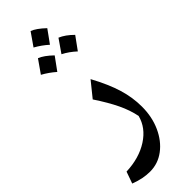

<svg xmlns="http://www.w3.org/2000/svg" viewBox="-322 -741 1037 1037"><g transform="rotate(-45 196.0 -223.0)"><path d="M331.1 -6.3Q331.1 72.3 302.2 135.7Q273.4 199.2 224.1 236.3Q174.8 273.4 113.8 273.4Q87.9 273.4 60.1 268.1Q32.2 262.7 0 250.5L23.9 183.1Q124 179.2 194.1 134Q264.2 88.9 282.7 16.6Q272 -37.1 245.1 -93.3Q218.3 -149.4 170.4 -221.7L239.7 -307.6Q288.6 -217.3 309.8 -146.7Q331.1 -76.2 331.1 -6.3ZM223.6 -513.7Q250 -551.3 275.4 -588.4Q312 -573.2 350.1 -535.2Q335 -513.2 296.9 -461.9Q262.2 -494.1 223.6 -513.7ZM66.4 -513.7Q83 -537.6 118.7 -588.4Q151.4 -575.7 193.4 -535.2L140.1 -461.9Q106.4 -491.7 66.4 -513.7ZM142.6 -646Q172.4 -688.5 194.3 -720.2Q225.1 -709 269 -667.5Q255.9 -649.4 243.2 -631.6Q230.5 -613.8 215.8 -593.8Q183.1 -623.5 142.6 -646Z"/></g></svg>

Font: Pinar-DS1-FD Medium
Style: Regular
Weight: 500
Designer: Amin Abedi
Version: Version 3.000